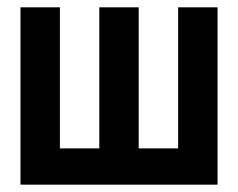

<svg xmlns="http://www.w3.org/2000/svg" viewBox="-20 -502 647 522"><path d="M35.7 -482.1H142.9V-98.6H250V-482.1H357.1V-98.6H464.3V-482.1H571.4V0H35.7Z"/></svg>

Font: Aire Exterior
Style: Regular
Weight: 400
Width: 4
Designer: Jayvee Enaguas (HarvettFox96)
Version: 20190503.02